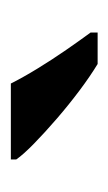

<svg xmlns="http://www.w3.org/2000/svg" viewBox="57 -863 200 354"><g transform="rotate(-90 157.0 -686.0)"><path d="M216 -606Q193 -620 167 -639.5Q141 -659 115.5 -681Q90 -703 69.5 -723Q49 -743 40 -756V-766H180Q191 -744 207.5 -717Q224 -690 242 -664Q260 -638 274 -619V-606Z"/></g></svg>

Font: Noto Serif Khojki SemiBold
Style: Regular
Weight: 600
Version: Version 2.003